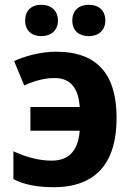

<svg xmlns="http://www.w3.org/2000/svg" viewBox="-20 -772 552 802"><path d="M467 -279C467 -458 390 -556 214 -556C150 -556 85 -538 39 -517L81 -415C127 -436 169 -446 208 -446C280 -446 308 -397 313 -325H107V-226H313C307 -150 274 -101 196 -101C146 -101 93 -114 36 -140V-24C79 -1 135 10 204 10C384 10 467 -95 467 -279ZM153 -621C194 -621 222 -646 222 -686C222 -727 194 -752 153 -752C111 -752 85 -728 85 -686C85 -645 112 -621 153 -621ZM351 -621C392 -621 420 -646 420 -686C420 -728 393 -752 351 -752C310 -752 282 -729 282 -686C282 -644 310 -621 351 -621Z"/></svg>

Font: Passageway
Style: Regular
Weight: 700
Foundry: Ascender Corporation
Version: Version 1.11